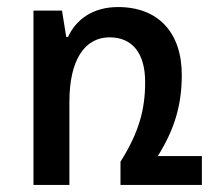

<svg xmlns="http://www.w3.org/2000/svg" viewBox="-20 -525 610 545"><path d="M428 -82C474 -156 496 -224 496 -312C496 -433 429 -505 315 -505C244 -505 196 -470 173 -420H168L156 -495H75V0H177V-236C177 -356 221 -419 291 -419C355 -419 392 -375 392 -292C392 -215 375 -150 322 -66V0H553V-82Z"/></svg>

Font: Noto Sans Armenian SemiCondensed Medium
Style: Regular
Weight: 500
Width: 4
Designer: Monotype Design Team
Foundry: Monotype Imaging Inc.
Version: Version 2.008